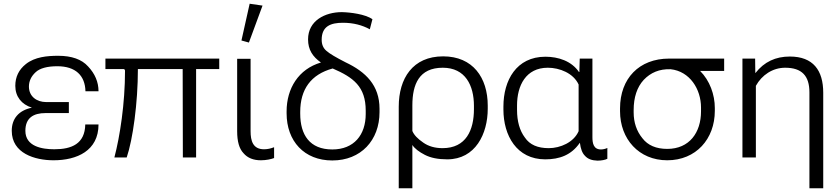

<svg xmlns="http://www.w3.org/2000/svg" viewBox="-20 -844 4498 1029"><path d="M267 15C392 15 508 -36 508 -177H437C435 -73 364 -44 271 -44C205 -44 116 -59 116 -143C116 -212 159 -238 224 -238H349V-297H227C177 -297 135 -327 135 -380C135 -409 147 -435 171 -457C193 -478 233 -489 287 -489C385 -489 436 -439 438 -355H508C508 -404 489 -449 452 -488C418 -526 364 -545 292 -545C233 -545 167 -539 119 -501C81 -471 62 -432 62 -384C62 -326 96 -284 151 -267C79 -252 43 -207 43 -143C43 -22 167 15 267 15Z M1155 -530H545V-474H641C647 -474 650 -470 650 -464C650 -290 623 -114 593 0H659C692 -97 719 -292 719 -474H959L960 0H1031V-474H1155Z M1378 15C1406 15 1434 9 1449 3V-55C1431 -48 1414 -44 1395 -44C1335 -44 1323 -90 1323 -141V-529H1251V-141C1251 -86 1262 -47 1285 -23C1307 3 1339 15 1378 15ZM1314 -616 1387 -814 1318 -824 1274 -627Z M1761 16C1914 16 2014 -92 2014 -243V-261C2014 -387 1940 -459 1832 -510C1781 -536 1747 -556 1730 -571C1712 -586 1704 -606 1704 -631C1704 -704 1753 -722 1818 -722C1874 -722 1922 -709 1962 -687L1976 -741C1938 -768 1858 -778 1812 -779C1723 -779 1631 -734 1631 -633C1631 -577 1656 -540 1700 -509C1580 -474 1516 -370 1516 -247V-237C1516 -88 1610 16 1761 16ZM1940 -251V-233C1940 -121 1877 -43 1761 -43C1640 -43 1589 -121 1589 -235V-244C1589 -365 1646 -445 1763 -477C1874 -429 1940 -380 1940 -251Z M2117 165H2190V-67C2202 -48 2226 -30 2257 -14C2288 2 2328 10 2377 10C2528 10 2594 -127 2594 -261V-278C2594 -428 2514 -542 2355 -542C2192 -542 2117 -424 2117 -272ZM2352 -50C2311 -50 2276 -60 2248 -80C2219 -100 2199 -120 2190 -142V-279C2190 -392 2226 -481 2353 -481C2474 -481 2520 -386 2520 -277V-259C2520 -147 2478 -50 2352 -50Z M2902 10C2979 10 3042 -13 3087 -78H3088C3092 -47 3100 -24 3115 -9C3130 8 3152 16 3182 17C3202 17 3224 13 3235 7V-51C3225 -46 3211 -43 3201 -43C3161 -43 3155 -76 3155 -109V-530H3087L3085 -458H3083C3043 -517 2972 -540 2903 -540C2748 -540 2678 -414 2678 -273V-257C2678 -118 2749 10 2902 10ZM2921 -50C2862 -50 2819 -68 2793 -107C2765 -144 2751 -194 2751 -255V-279C2751 -385 2798 -481 2916 -481C2979 -481 3053 -452 3081 -391V-141C3055 -81 2983 -50 2921 -50Z M3556 15C3710 15 3811 -99 3811 -250V-265C3811 -337 3784 -412 3732 -464H3861V-530H3566C3405 -530 3303 -423 3303 -263V-248C3303 -99 3404 15 3556 15ZM3556 -46C3497 -46 3452 -65 3423 -103C3392 -141 3376 -187 3376 -242V-254C3376 -322 3394 -377 3430 -416C3467 -455 3514 -475 3574 -473C3677 -462 3737 -366 3737 -268V-247C3737 -134 3675 -46 3556 -46Z M4318 165H4392V-347C4392 -467 4338 -541 4213 -541C4137 -541 4076 -513 4029 -453H4028L4027 -530H3959V0H4031V-384C4063 -442 4121 -481 4188 -481C4277 -481 4318 -438 4318 -349Z"/></svg>

Font: Cheyenne Sans Light
Style: Regular
Weight: 300
Designer: The Public Sans project authors (U.S. Web Design System), Libre Franklin designed by Pablo Impallari and Rodrigo Fuenzal
Foundry: The Cheyenne Sans Project Authors
Version: Version 2.007